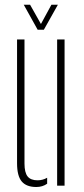

<svg xmlns="http://www.w3.org/2000/svg" viewBox="-20 -762 344 788"><path d="M50 -92V-600H80.5V-91Q80.5 -54 93.2 -38Q106 -22 134 -22Q155.5 -22 173.5 -32.5V-8Q154.5 5.5 129 5.5Q88.5 5.5 69.2 -17.2Q50 -40 50 -92ZM214.5 0V-600H245V0ZM134.5 -640 77.5 -742.5H103.5L148 -663.5L191 -742.5H217.5L160 -640Z"/></svg>

Font: Big Shoulders Stencil Display ExtraLight
Style: Regular
Weight: 250
Designer: Patric King
Foundry: XO Type Co
Version: Version 2.001